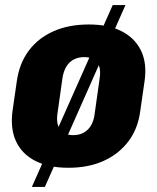

<svg xmlns="http://www.w3.org/2000/svg" viewBox="-20 -647 616 753"><path d="M248 11Q171 11 118.5 -16Q66 -43 43 -92.5Q20 -142 29 -211L46 -329Q56 -399 93 -448.5Q130 -498 190 -524.5Q250 -551 328 -551Q406 -551 458 -524Q510 -497 533.5 -447.5Q557 -398 547 -329L530 -211Q521 -142 483.5 -92.5Q446 -43 386.5 -16Q327 11 248 11ZM267 -117Q302 -117 324 -138.5Q346 -160 351 -199L371 -341Q377 -381 361 -402Q345 -423 310 -423Q287 -423 269 -413.5Q251 -404 240 -385.5Q229 -367 225 -341L205 -199Q200 -160 216 -138.5Q232 -117 267 -117ZM472 -627 156 86H105L422 -627Z"/></svg>

Font: Pathway Extreme Condensed ExtraBold
Style: Italic
Weight: 800
Width: 3
Italic angle: -8°
Version: Version 1.001;gftools[0.9.26]